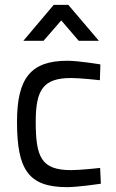

<svg xmlns="http://www.w3.org/2000/svg" viewBox="-20 -760 477 790"><path d="M257 -510C108 -510 50 -440 50 -259C50 -63 96 10 256 10C301 10 395 -4 395 -4L392 -69C392 -69 311 -60 273 -60C150 -60 127 -113 127 -259C127 -391 158 -439 273 -439C311 -439 391 -430 391 -430L393 -495C393 -495 303 -510 257 -510ZM76 -592H159L232 -676L304 -592H387L261 -740H201Z"/></svg>

Font: TitilliumText22L
Style: 400 wt
Weight: 400
Designer: Campivisivi
Foundry: Campivisivi
Version: 1.000